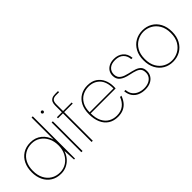

<svg xmlns="http://www.w3.org/2000/svg" viewBox="71 -1480 2266 2266"><g transform="rotate(-45 1204.0 -346.5)"><path d="M267 12Q193 12 140 -21.5Q87 -55 59 -113.5Q31 -172 31 -247Q31 -322 59 -381Q87 -440 140.5 -474Q194 -508 269 -508Q351 -508 408.5 -460.5Q466 -413 487 -337V-705H507V0H491L483 -147H480Q465 -101 434 -65Q403 -29 360.5 -8.5Q318 12 267 12ZM267 -8Q329 -8 377 -40Q425 -72 452.5 -126.5Q480 -181 480 -248Q480 -318 452.5 -372Q425 -426 377.5 -457Q330 -488 269 -488Q206 -488 157 -459Q108 -430 80.5 -376Q53 -322 53 -248Q53 -175 80.5 -121Q108 -67 156.5 -37.5Q205 -8 267 -8Z M613 0V-496H633V0ZM623 -642Q616 -642 610 -648Q604 -654 604 -661Q604 -669 610 -674.5Q616 -680 623 -680Q631 -680 636.5 -674.5Q642 -669 642 -661Q642 -654 636.5 -648Q631 -642 623 -642Z M784 0V-608Q784 -638 793 -659.5Q802 -681 823.5 -693Q845 -705 882 -705H928V-687H878Q839 -687 821.5 -669Q804 -651 804 -608V0ZM701 -478V-496H947V-478Z M1216 12Q1145 12 1095 -20.5Q1045 -53 1019 -113Q993 -173 993 -254Q993 -335 1022 -391.5Q1051 -448 1102 -478Q1153 -508 1219 -508Q1292 -508 1339 -476Q1386 -444 1409 -392.5Q1432 -341 1432 -282Q1432 -272 1432 -264.5Q1432 -257 1431 -246H1004V-264H1413Q1413 -377 1359 -432.5Q1305 -488 1219 -488Q1167 -488 1120.5 -464.5Q1074 -441 1044.5 -390.5Q1015 -340 1015 -259V-250Q1015 -165 1042.5 -111.5Q1070 -58 1115.5 -33Q1161 -8 1216 -8Q1284 -8 1329 -42.5Q1374 -77 1397 -138H1419Q1404 -94 1377.5 -60Q1351 -26 1311 -7Q1271 12 1216 12Z M1671 12Q1621 12 1579.5 -5Q1538 -22 1511.5 -58Q1485 -94 1479 -151H1501Q1504 -101 1529.5 -69Q1555 -37 1593 -22.5Q1631 -8 1671 -8Q1714 -8 1747 -22.5Q1780 -37 1798.5 -63.5Q1817 -90 1817 -124Q1817 -164 1801 -185.5Q1785 -207 1752 -219.5Q1719 -232 1666 -243Q1626 -251 1596.5 -263Q1567 -275 1548 -291Q1529 -307 1520 -328.5Q1511 -350 1511 -378Q1511 -417 1530 -446Q1549 -475 1583 -491.5Q1617 -508 1663 -508Q1729 -508 1775 -471Q1821 -434 1828 -360H1806Q1803 -417 1766 -452.5Q1729 -488 1663 -488Q1600 -488 1566.5 -457.5Q1533 -427 1533 -378Q1533 -353 1543.5 -331.5Q1554 -310 1582 -293Q1610 -276 1662 -264Q1713 -253 1753 -240Q1793 -227 1816 -201.5Q1839 -176 1839 -127Q1839 -87 1818.5 -55.5Q1798 -24 1760.5 -6Q1723 12 1671 12Z M2135 12Q2068 12 2014.5 -19Q1961 -50 1929.5 -108.5Q1898 -167 1898 -248Q1898 -329 1930 -387.5Q1962 -446 2016.5 -477Q2071 -508 2138 -508Q2206 -508 2260 -477Q2314 -446 2345.5 -387.5Q2377 -329 2377 -248Q2377 -167 2344.5 -108.5Q2312 -50 2257.5 -19Q2203 12 2135 12ZM2135 -8Q2191 -8 2241 -34.5Q2291 -61 2323 -114.5Q2355 -168 2355 -248Q2355 -327 2323.5 -380.5Q2292 -434 2242.5 -461Q2193 -488 2138 -488Q2082 -488 2032 -461Q1982 -434 1951 -380.5Q1920 -327 1920 -248Q1920 -168 1951 -114.5Q1982 -61 2031 -34.5Q2080 -8 2135 -8Z"/></g></svg>

Font: DM Sans 36pt Thin
Style: Regular
Weight: 250
Designer: Colophon Foundry, Jonny Pinhorn
Foundry: Colophon Foundry
Version: Version 4.004;gftools[0.9.30]